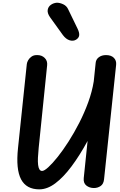

<svg xmlns="http://www.w3.org/2000/svg" viewBox="-20 -1420 906 1450"><path d="M277 10Q179 10 139 -66Q99 -142 116 -301.5L182.5 -936.5Q184 -950 193.2 -966Q202.5 -982 219.5 -993.5Q236.5 -1005 262 -1004Q296 -1004 317.8 -982.2Q339.5 -960.5 336 -927.5L272 -301.5Q268 -261 266.5 -229.2Q265 -197.5 267.8 -175Q270.5 -152.5 277.8 -140.8Q285 -129 298 -129Q314 -129 345 -157.2Q376 -185.5 415.8 -235.2Q455.5 -285 497.8 -351Q540 -417 578.8 -492.8Q617.5 -568.5 646.5 -648.2Q675.5 -728 688 -805.5L702.5 -945.5Q705 -972 726.8 -988Q748.5 -1004 780.5 -1004Q819.5 -1004 840 -983.2Q860.5 -962.5 857 -930L766 -67.5Q762.5 -30.5 740 -15.2Q717.5 0 689 0Q656 0 632.2 -18.8Q608.5 -37.5 612.5 -75.5L641.5 -355.5Q581.5 -245.5 520.2 -163.5Q459 -81.5 398 -35.8Q337 10 277 10ZM554 -1120Q532.5 -1107.5 505.5 -1115.8Q478.5 -1124 455 -1155L357.5 -1290.5Q336.5 -1321 340.2 -1345Q344 -1369 363.8 -1383.2Q383.5 -1397.5 409.5 -1399.5Q432 -1399.5 457.2 -1387.8Q482.5 -1376 494 -1351.5L566 -1203Q580.5 -1173 578 -1153Q575.5 -1133 554 -1120Z"/></svg>

Font: Edu NSW ACT Hand
Style: Regular
Weight: 400
Designer: Tina and Corey Anderson, Eben Sorkin, Mirko Velimirovic
Foundry: Sorkin Type Co.
Version: Version 2.000